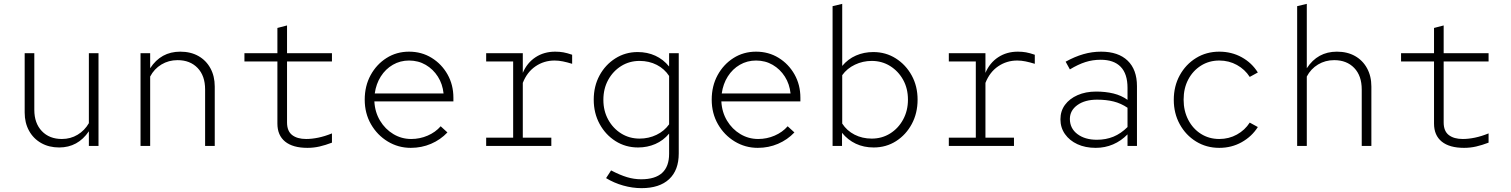

<svg xmlns="http://www.w3.org/2000/svg" viewBox="-20 -757 7840 996"><path d="M287 8Q234 8 193.5 -15Q153 -38 130.5 -79Q108 -120 108 -173V-481H158V-187Q158 -118 197 -77Q236 -36 301 -36Q346 -36 382.5 -58Q419 -80 441 -118V-481H491V0H441V-76Q384 8 287 8Z M709 0V-481H759V-403Q815 -489 915 -489Q969 -489 1009 -466.5Q1049 -444 1071.5 -403Q1094 -362 1094 -308V0H1044V-293Q1044 -364 1005 -404.5Q966 -445 901 -445Q855 -445 817.5 -422.5Q780 -400 759 -360V0Z M1575 10Q1499 10 1459 -22.5Q1419 -55 1419 -116V-438H1248V-481H1419V-612L1469 -625V-481H1702V-438H1469V-122Q1469 -77 1495.5 -56.5Q1522 -36 1568 -36Q1598 -36 1631.5 -43Q1665 -50 1702 -65V-17Q1668 -4 1637.5 3Q1607 10 1575 10Z M2111 10Q2046 10 1991.5 -23Q1937 -56 1904.5 -112.5Q1872 -169 1872 -240Q1872 -311 1902.5 -367Q1933 -423 1985 -456Q2037 -489 2102 -489Q2167 -489 2219 -457Q2271 -425 2301.5 -371Q2332 -317 2332 -250V-231H1922Q1925 -175 1951.5 -131Q1978 -87 2020.5 -61.5Q2063 -36 2113 -36Q2158 -36 2198.5 -53.5Q2239 -71 2266 -102L2301 -70Q2265 -32 2216 -11Q2167 10 2111 10ZM1924 -272H2281Q2276 -321 2251.5 -359.5Q2227 -398 2188.5 -420.5Q2150 -443 2102 -443Q2056 -443 2018 -421Q1980 -399 1955.5 -360.5Q1931 -322 1924 -272Z M2502 0V-43H2642V-438H2502V-481H2692V-379Q2714 -431 2758 -460Q2802 -489 2860 -489Q2883 -489 2902.5 -485.5Q2922 -482 2948 -473V-426Q2922 -434 2900 -438.5Q2878 -443 2857 -443Q2802 -443 2758 -413Q2714 -383 2692 -327V-43H2840V0Z M3308 219Q3261 219 3213 205.5Q3165 192 3124 167L3150 127Q3196 151 3232.5 162Q3269 173 3306 173Q3451 173 3451 41V-64Q3421 -28 3379.5 -10Q3338 8 3290 8Q3225 8 3173 -25Q3121 -58 3090.5 -114Q3060 -170 3060 -240Q3060 -310 3090 -365.5Q3120 -421 3172 -454Q3224 -487 3288 -487Q3338 -487 3379.5 -468Q3421 -449 3451 -412V-481H3501V39Q3501 126 3451 172.5Q3401 219 3308 219ZM3298 -38Q3345 -38 3385.5 -57.5Q3426 -77 3451 -112V-363Q3427 -400 3387 -420.5Q3347 -441 3298 -441Q3245 -441 3202.5 -414.5Q3160 -388 3135 -342.5Q3110 -297 3110 -239Q3110 -182 3135 -136.5Q3160 -91 3202.5 -64.5Q3245 -38 3298 -38Z M3911 10Q3846 10 3791.5 -23Q3737 -56 3704.5 -112.5Q3672 -169 3672 -240Q3672 -311 3702.5 -367Q3733 -423 3785 -456Q3837 -489 3902 -489Q3967 -489 4019 -457Q4071 -425 4101.5 -371Q4132 -317 4132 -250V-231H3722Q3725 -175 3751.5 -131Q3778 -87 3820.5 -61.5Q3863 -36 3913 -36Q3958 -36 3998.5 -53.5Q4039 -71 4066 -102L4101 -70Q4065 -32 4016 -11Q3967 10 3911 10ZM3724 -272H4081Q4076 -321 4051.5 -359.5Q4027 -398 3988.5 -420.5Q3950 -443 3902 -443Q3856 -443 3818 -421Q3780 -399 3755.5 -360.5Q3731 -322 3724 -272Z M4299 0V-725L4349 -737V-415Q4379 -451 4420.5 -469Q4462 -487 4510 -487Q4575 -487 4627 -454Q4679 -421 4709.5 -365.5Q4740 -310 4740 -240Q4740 -170 4710 -114Q4680 -58 4628.5 -25Q4577 8 4512 8Q4461 8 4419.5 -11.5Q4378 -31 4348 -68V0ZM4502 -38Q4555 -38 4597.5 -64.5Q4640 -91 4665 -137Q4690 -183 4690 -240Q4690 -298 4665 -343Q4640 -388 4597.5 -414.5Q4555 -441 4502 -441Q4456 -441 4415 -421.5Q4374 -402 4349 -367V-116Q4373 -79 4413 -58.5Q4453 -38 4502 -38Z M4902 0V-43H5042V-438H4902V-481H5092V-379Q5114 -431 5158 -460Q5202 -489 5260 -489Q5283 -489 5302.5 -485.5Q5322 -482 5348 -473V-426Q5322 -434 5300 -438.5Q5278 -443 5257 -443Q5202 -443 5158 -413Q5114 -383 5092 -327V-43H5240V0Z M5664 10Q5610 10 5569 -9Q5528 -28 5504.5 -61.5Q5481 -95 5481 -138Q5481 -181 5504.5 -213Q5528 -245 5570 -263.5Q5612 -282 5666 -282Q5715 -282 5756 -272Q5797 -262 5829 -239V-301Q5829 -374 5793.5 -410.5Q5758 -447 5690 -447Q5648 -447 5610.5 -435Q5573 -423 5530 -397L5508 -437Q5555 -463 5600 -476Q5645 -489 5692 -489Q5781 -489 5829.5 -442.5Q5878 -396 5878 -310V0H5829V-60Q5796 -26 5754 -8Q5712 10 5664 10ZM5530 -140Q5530 -91 5569 -61.5Q5608 -32 5670 -32Q5717 -32 5756 -48Q5795 -64 5829 -98V-198Q5795 -221 5757 -230.5Q5719 -240 5671 -240Q5608 -240 5569 -212Q5530 -184 5530 -140Z M6305 10Q6238 10 6184.5 -23Q6131 -56 6100 -112.5Q6069 -169 6069 -239Q6069 -310 6100 -366.5Q6131 -423 6184.5 -456Q6238 -489 6305 -489Q6369 -489 6421.5 -460Q6474 -431 6505 -381L6463 -358Q6438 -397 6396.5 -420Q6355 -443 6305 -443Q6252 -443 6210 -416.5Q6168 -390 6144 -344.5Q6120 -299 6120 -240Q6120 -182 6144 -135.5Q6168 -89 6210 -62.5Q6252 -36 6305 -36Q6355 -36 6396.5 -59Q6438 -82 6463 -121L6505 -98Q6474 -49 6421.5 -19.5Q6369 10 6305 10Z M6709 0V-725L6759 -737V-403Q6815 -489 6915 -489Q6969 -489 7009 -466.5Q7049 -444 7071.5 -403Q7094 -362 7094 -308V0H7044V-293Q7044 -364 7005 -404.5Q6966 -445 6901 -445Q6855 -445 6817.5 -422.5Q6780 -400 6759 -360V0Z M7575 10Q7499 10 7459 -22.5Q7419 -55 7419 -116V-438H7248V-481H7419V-612L7469 -625V-481H7702V-438H7469V-122Q7469 -77 7495.5 -56.5Q7522 -36 7568 -36Q7598 -36 7631.5 -43Q7665 -50 7702 -65V-17Q7668 -4 7637.5 3Q7607 10 7575 10Z"/></svg>

Font: Red Hat Mono
Style: Regular
Weight: 300
Monospace: yes
Designer: Pentagram, MCKL
Foundry: Pentagram, MCKL
Version: Version 1.023